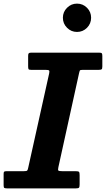

<svg xmlns="http://www.w3.org/2000/svg" viewBox="-50 -1041 586 1061"><path d="M375.5 -864.5Q343.5 -864.5 320.5 -887.5Q297.5 -910.5 297.5 -943Q297.5 -975 320.5 -998Q343.5 -1021 375.5 -1021Q408 -1021 430.8 -998Q453.5 -975 453.5 -943Q453.5 -910.5 430.8 -887.5Q408 -864.5 375.5 -864.5ZM-30 -17V-80.5Q-30 -90.5 -26.2 -92.8Q-22.5 -95 -12.5 -95H80.5Q96.5 -95 100 -98.2Q103.5 -101.5 106 -114.5L221.5 -634.5Q224.5 -648 221.2 -651.5Q218 -655 201 -655H122.5Q110.5 -655 108 -658.5Q105.5 -662 105.5 -674.5V-732Q105.5 -743 108.8 -746.5Q112 -750 122.5 -750H498.5Q509.5 -750 512.5 -746.5Q515.5 -743 515.5 -731.5V-674Q515.5 -661 511.5 -658Q507.5 -655 495 -655H407.5Q393.5 -655 391.5 -651.5Q389.5 -648 387 -637L272.5 -116.5Q269 -101.5 273 -98.2Q277 -95 295.5 -95H368Q383 -95 386.5 -91.2Q390 -87.5 390 -73V-22.5Q390 -8 386.5 -4Q383 0 369.5 0H-10.5Q-22 0 -26 -2.5Q-30 -5 -30 -17Z"/></svg>

Font: Besley*
Style: Bold Italic
Weight: 700
Italic angle: -13°
Designer: Owen Earl
Foundry: indestructible type*
Version: Version 2.000; ttfautohint (v1.8.3)